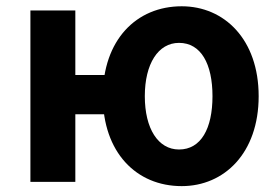

<svg xmlns="http://www.w3.org/2000/svg" viewBox="-20 -594 908 627"><path d="M79.3 0H226V-220.9H345.1V-349.1H226V-559.8H79.3ZM573.4 13.8C712.4 13.8 824.7 -94.2 824.7 -279.9C824.7 -465.5 712.4 -573.5 573.4 -573.5C425 -573.5 315.8 -463.2 315.8 -279.9C315.8 -96.6 425 13.8 573.4 13.8ZM564.6 -105.8C496.2 -105.8 452.9 -174.2 452.9 -279.9C452.9 -385.2 496.2 -454 564.6 -454C636.5 -454 673.9 -385.2 673.9 -279.9C673.9 -174.2 636.5 -105.8 564.6 -105.8Z"/></svg>

Font: Source Han Sans JP VF
Style: Regular
Weight: 250
Designer: Ryoko NISHIZUKA 西塚涼子 (kana, bopomofo & ideographs); Paul D. Hunt (Latin, Greek & Cyrillic); Sandoll Communications 산돌커뮤니
Foundry: Adobe
Version: Version 2.004;hotconv 1.0.118;makeotfexe 2.5.65603